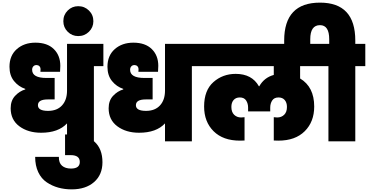

<svg xmlns="http://www.w3.org/2000/svg" viewBox="-20 -1073 2794 1458"><path d="M292 -65Q193 -65 127 -114Q61 -163 61 -251Q61 -309 94.5 -345Q128 -381 172 -394V-398Q121 -415 86.5 -457.5Q52 -500 52 -566Q52 -651 107.5 -700Q163 -749 249 -749Q339 -749 388.5 -700.5Q438 -652 438 -573Q438 -548 436 -528H287Q288 -538 288 -546Q288 -562 279 -570.5Q270 -579 257 -579Q242 -579 233 -569Q224 -559 224 -543Q224 -481 333 -481H395V-318H343Q268 -318 268 -274Q268 -231 345 -231Q413 -231 451 -272.5Q489 -314 489 -385V-740H765V-571H693V0H489V-136Q423 -65 292 -65Z M524 365Q471 365 423.5 352Q376 339 335 311.5Q294 284 270.5 234.5Q247 185 247 118H427Q426 164 451 185.5Q476 207 519 207Q586 207 586 157Q586 105 517 105H474V-52H517Q636 -52 697 2.5Q758 57 758 159Q758 254 694.5 309.5Q631 365 524 365Z M574 -799Q527 -799 494 -832Q461 -865 461 -912Q461 -960 494 -993Q527 -1026 574 -1026Q622 -1026 655.5 -993Q689 -960 689 -912Q689 -865 655.5 -832Q622 -799 574 -799Z M1036 -65Q937 -65 871 -114Q805 -163 805 -251Q805 -309 838.5 -345Q872 -381 916 -394V-398Q865 -415 830.5 -457.5Q796 -500 796 -566Q796 -651 851.5 -700Q907 -749 993 -749Q1083 -749 1132.5 -700.5Q1182 -652 1182 -573Q1182 -548 1180 -528H1031Q1032 -538 1032 -546Q1032 -562 1023 -570.5Q1014 -579 1001 -579Q986 -579 977 -569Q968 -559 968 -543Q968 -481 1077 -481H1139V-318H1087Q1012 -318 1012 -274Q1012 -231 1089 -231Q1157 -231 1195 -272.5Q1233 -314 1233 -385V-740H1509V-571H1437V0H1233V-136Q1167 -65 1036 -65Z M2094 -5Q2075 -5 2059 -6V-183Q2077 -181 2085 -181Q2117 -181 2138 -201.5Q2159 -222 2159 -261Q2159 -294 2142 -313.5Q2125 -333 2095 -333Q2062 -333 2047 -310Q2032 -287 2032 -256V-227H1864V-256Q1864 -287 1849 -310Q1834 -333 1801 -333Q1771 -333 1754 -313.5Q1737 -294 1737 -261Q1737 -222 1758 -201.5Q1779 -181 1811 -181Q1817 -181 1837 -183V-6Q1821 -5 1802 -5Q1674 -5 1602 -76.5Q1530 -148 1530 -264Q1530 -387 1600.5 -449.5Q1671 -512 1770 -512Q1893 -512 1946 -418H1949Q1986 -484 2059 -504V-571H1477V-740H2419V-571H2259V-477Q2366 -413 2366 -264Q2366 -148 2294 -76.5Q2222 -5 2094 -5Z M2138 -696V-765Q2138 -1053 2410 -1053Q2678 -1053 2678 -765V-740H2754V-571H2678V0H2474V-571H2397V-740H2480V-775Q2480 -882 2410 -882Q2336 -882 2336 -775V-696Z"/></svg>

Font: Poppins Black
Style: Regular
Weight: 900
Designer: Ninad Kale (Devanagari), Jonny Pinhorn (Latin)
Foundry: Indian Type Foundry
Version: Version 3.200;PS 1.000;hotconv 16.6.54;makeotf.lib2.5.65590